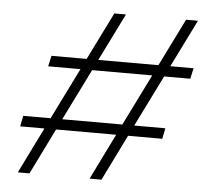

<svg xmlns="http://www.w3.org/2000/svg" viewBox="-51 -752 851 805"><g transform="rotate(5 375.0 -349.5)"><path d="M148 -193H46L55 -238H170L277 -454H141L151 -499H299L398 -699H447L348 -499H601L700 -699H750L651 -499H749L739 -454H629L522 -238H653L644 -193H500L405 0H355L450 -193H197L102 0H53ZM472 -238 579 -454H326L219 -238Z"/></g></svg>

Font: Prompt ExtraLight
Style: Italic
Weight: 275
Italic angle: -12°
Designer: Katatrad Team
Foundry: CadsonDemak
Version: Version 1.000